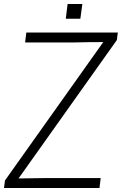

<svg xmlns="http://www.w3.org/2000/svg" viewBox="-30 -943 611 963"><path d="M469 0H-10L-5 -38L488 -732Q414 -732 334 -730H96L102 -780H561L556 -742L63 -48L206 -50H475ZM373 -849H300L309 -923H383Z"/></svg>

Font: Tanohe Sans Light
Style: Italic
Weight: 300
Designer: Village Type and Design LLC & Cristiano Sobral
Foundry: Cooper Hewitt Smithsonian Design Museum
Version: Version 1.00;September 29, 2021;FontCreator 13.0.0.2655 64-b